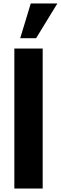

<svg xmlns="http://www.w3.org/2000/svg" viewBox="-20 -1091 352 1111"><path d="M63 -810H227V0H63ZM158 -1071H312L189 -870H97Z"/></svg>

Font: Oswald SemiBold
Style: Regular
Weight: 400
Version: Version